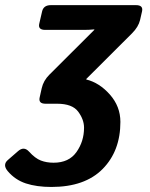

<svg xmlns="http://www.w3.org/2000/svg" viewBox="-73 -533 593 758"><path d="M-42.5 142.6Q-63.5 117.7 -42.5 99.1L-1.5 63.5Q21.5 43.5 41.5 65.4Q65.9 92.3 88.4 100.8Q110.8 109.4 138.7 109.4Q199.2 109.4 229 67.1Q258.8 24.9 258.8 -28.8Q258.8 -61 235.6 -92.3Q212.4 -123.5 152.3 -123.5H106.9Q78.1 -123.5 83.5 -147.9L91.8 -185.1Q98.6 -214.8 121.6 -237.8L299.3 -415V-417Q279.3 -415 259.8 -415H105.5Q76.2 -415 82 -439.5L93.3 -488.3Q99.1 -512.7 127.9 -512.7H463.9Q493.2 -512.7 487.8 -488.3L480 -454.1Q473.6 -426.8 448.2 -401.4L267.6 -221.2V-219.2Q319.3 -206.5 360.8 -159.7Q402.3 -112.8 402.3 -51.8Q402.3 63 332.3 134Q262.2 205.1 129.9 205.1Q71.8 205.1 29.3 191.2Q-13.2 177.2 -42.5 142.6Z"/></svg>

Font: Istok
Style: Bold Italic
Weight: 700
Italic angle: -13°
Designer: Andrey V. Panov
Foundry: Andrey V. Panov
Version: Version 1.0.3